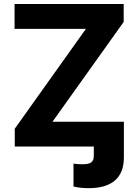

<svg xmlns="http://www.w3.org/2000/svg" viewBox="-20 -748 707 980"><path d="M355.1 203.8V87.1Q366.6 88.7 377.7 89.6Q388.9 90.5 399.7 90.5Q433.6 90.5 446.2 80.5Q458.8 70.5 458.8 47.2V0H612.3V55.8Q612.3 133.3 566.9 172.9Q521.6 212.4 432.6 212.4Q409.9 212.4 390.2 210.2Q370.5 207.9 355.1 203.8ZM55.3 0V-91L418.6 -600.8H54.3V-727.5H611.3V-636.1L248 -126.8H612.3V0Z"/></svg>

Font: Inter
Style: Regular
Weight: 400
Designer: Rasmus Andersson
Foundry: rsms
Version: Version 4.000;git-8c9346024